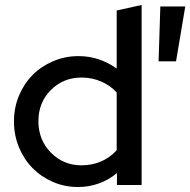

<svg xmlns="http://www.w3.org/2000/svg" viewBox="-20 -742 763 770"><path d="M36 0ZM449 0V-48Q417 -21 377 -6.5Q337 8 293 8Q239 8 192 -12.5Q145 -33 110.5 -68Q76 -103 56 -151.5Q36 -200 36 -255Q36 -310 56 -358Q76 -406 110.5 -441Q145 -476 193 -496.5Q241 -517 295 -517Q337 -517 376 -504Q415 -491 448 -467V-700L548 -722V0ZM134 -256Q134 -181 184 -130Q234 -79 307 -79Q350 -79 386.5 -95Q423 -111 448 -140V-371Q423 -399 386 -415Q349 -431 307 -431Q234 -431 184 -381Q134 -331 134 -256ZM623 -716H723L686 -496H616Z"/></svg>

Font: Red Hat Display Medium
Style: Regular
Weight: 500
Designer: Pentagram / MCKL
Foundry: Pentagram / MCKL
Version: Version 1.005; Red Hat Display Medium